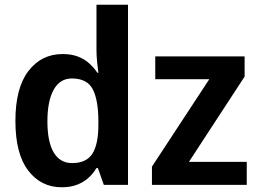

<svg xmlns="http://www.w3.org/2000/svg" viewBox="-20 -780 1091 810"><path d="M240 10Q153 10 99 -60.5Q45 -131 45 -270Q45 -409 100 -480.5Q155 -552 244 -552Q281 -552 308.5 -541.5Q336 -531 356 -513Q376 -495 391 -473H395Q393 -487 390 -516Q387 -545 387 -570V-760H520V0H418L393 -71H387Q374 -49 354 -30.5Q334 -12 306 -1Q278 10 240 10ZM284 -92Q345 -92 370 -132Q395 -172 395 -253V-269Q395 -357 371.5 -403Q348 -449 283 -449Q233 -449 206.5 -401.5Q180 -354 180 -268Q180 -182 206.5 -137Q233 -92 284 -92ZM1021 0H621V-77L863 -446H635V-542H1012V-457L777 -97H1021Z"/></svg>

Font: Noto Sans Display SemiBold
Style: Regular
Weight: 600
Designer: Monotype Design Team
Foundry: Monotype Imaging Inc.
Version: Version 2.003